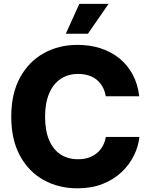

<svg xmlns="http://www.w3.org/2000/svg" viewBox="-20 -971 782 1000"><path d="M383.3 9.8Q284.7 9.8 206.8 -33.7Q128.9 -77.1 83.7 -160.6Q38.6 -244.1 38.6 -363.3Q38.6 -483.4 84.2 -566.9Q129.9 -650.4 208 -693.8Q286.1 -737.3 383.3 -737.3Q448.2 -737.3 503.7 -719.5Q559.1 -701.7 601.6 -667.2Q644 -632.8 670.9 -583Q697.8 -533.2 705.1 -469.7H530.8Q526.4 -497.1 514.4 -518.6Q502.4 -540 484.1 -555.2Q465.8 -570.3 441.4 -578.1Q417 -585.9 387.2 -585.9Q334 -585.9 295.2 -559.6Q256.3 -533.2 235.6 -483.4Q214.8 -433.6 214.8 -363.3Q214.8 -291 235.8 -241.5Q256.8 -191.9 295.4 -166.7Q334 -141.6 386.7 -141.6Q416 -141.6 440.2 -149.4Q464.4 -157.2 483.2 -172.4Q502 -187.5 514.2 -209Q526.4 -230.5 531.2 -257.8H706.1Q700.7 -207.5 677 -159.9Q653.3 -112.3 612.3 -73.7Q571.3 -35.2 513.9 -12.7Q456.5 9.8 383.3 9.8ZM322.8 -795.4 393.1 -950.7H545.4L438 -795.4Z"/></svg>

Font: Inter 16pt ExtraBold
Style: Regular
Weight: 800
Version: Version 4.001;git-66647c0bb